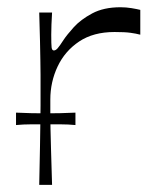

<svg xmlns="http://www.w3.org/2000/svg" viewBox="-20 -518 417 538"><path d="M24.9 -167.6V-202.4Q46.1 -201.4 66.6 -200.9Q87 -200.4 107.3 -200.4Q128.6 -200.4 149.9 -200.9Q171.1 -201.4 191.4 -202.4V-167.6Q171.1 -169.6 149.9 -169.6Q128.6 -169.6 107.3 -169.6Q87 -169.6 66.6 -169.6Q46.1 -169.6 24.9 -167.6ZM89.9 0Q91.6 -68.4 92.1 -109.7Q92.6 -151 93.1 -176.9Q93.6 -202.7 93.6 -222.2Q93.6 -241.7 93.6 -265.6Q93.6 -289.4 93.6 -308.3Q93.6 -327.1 93.1 -349Q92.6 -370.9 92.1 -402.1Q91.6 -433.3 89.9 -482.9H125.9Q124.9 -466.4 124.2 -449.4Q123.6 -432.3 123.6 -421Q123.6 -393.4 124.6 -385Q125.7 -376.6 131 -376.6Q136 -376.6 141.4 -382.6Q146.9 -388.7 158 -406Q167.3 -420.1 186.6 -441.6Q206 -463.1 238.3 -480.4Q270.6 -497.7 317.6 -497.7Q333.3 -497.7 348.4 -495.2Q363.6 -492.7 373.1 -490.3V-420.8Q361.1 -424 345.7 -426.1Q330.3 -428.3 300.9 -428.3Q241.6 -428.3 201.8 -401.7Q162 -375.1 141.5 -331.8Q121 -288.4 121 -239Q121 -215.4 121 -197.6Q121 -179.7 121.5 -157.1Q122 -134.6 123 -98.1Q124 -61.6 125.9 0Z"/></svg>

Font: Ojuju ExtraLight
Style: Regular
Weight: 200
Designer: Chisaokwu Joboson, Mirko Velimirovic
Foundry: Udi Foundry
Version: Version 1.000